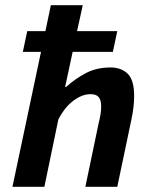

<svg xmlns="http://www.w3.org/2000/svg" viewBox="-20 -720 545 740"><path d="M85 -600H155L176 -700H299L277 -600H432L415 -520H260L231 -385H235Q269 -416 310.5 -438Q352 -460 406 -460Q447 -460 472 -436Q497 -412 497 -350Q497 -330 494.5 -307.5Q492 -285 486 -257L432 0H309L360 -244Q365 -264 367.5 -280Q370 -296 370 -310Q370 -333 361 -345Q352 -357 329 -357Q309 -357 290.5 -348.5Q272 -340 256 -326.5Q240 -313 227 -295.5Q214 -278 205 -260L151 0H28L138 -520H68Z"/></svg>

Font: PT Sans
Style: Bold Italic
Weight: 700
Italic angle: -12°
Designer: A.Korolkova, O.Umpeleva, V.Yefimov
Foundry: ParaType Ltd
Version: Version 2.003W OFL